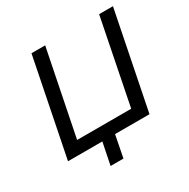

<svg xmlns="http://www.w3.org/2000/svg" viewBox="-188 -872 1183 1202"><g transform="rotate(-30 403.5 -270.5)"><path d="M785 -700 645 0H396L365 159H272L304 0H56L196 -700H295L172 -87H563L685 -700Z"/></g></svg>

Font: Montserrat Medium
Style: Italic
Weight: 500
Italic angle: -11.3°
Designer: Julieta Ulanovsky
Foundry: Julieta Ulanovsky
Version: Version 9.000; ttfautohint (v1.8.4.7-5d5b)